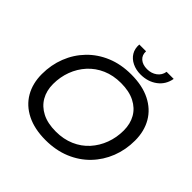

<svg xmlns="http://www.w3.org/2000/svg" viewBox="-222 -1081 1283 1283"><g transform="rotate(45 420.0 -439.5)"><path d="M389 8Q285 8 211 -29Q137 -66 98.5 -132.5Q60 -199 60 -287Q60 -374 90 -450.5Q120 -527 176 -585Q232 -643 310 -675.5Q388 -708 485 -708Q590 -708 664 -671Q738 -634 776.5 -567.5Q815 -501 815 -413Q815 -326 785 -249.5Q755 -173 699 -115Q643 -57 564.5 -24.5Q486 8 389 8ZM398 -81Q470 -81 529 -106.5Q588 -132 629 -177.5Q670 -223 692 -282Q714 -341 714 -407Q714 -470 687 -517.5Q660 -565 607 -592Q554 -619 477 -619Q404 -619 345.5 -593.5Q287 -568 245.5 -522.5Q204 -477 182 -418Q160 -359 160 -293Q160 -230 187.5 -182.5Q215 -135 267.5 -108Q320 -81 398 -81ZM528 -751Q485 -751 450 -768Q415 -785 396.5 -815.5Q378 -846 381 -887H445Q443 -850 467.5 -828.5Q492 -807 534 -807Q574 -807 603.5 -828.5Q633 -850 639 -887H706Q695 -824 646 -787.5Q597 -751 528 -751Z"/></g></svg>

Font: MOST Montserrat Medium
Style: Italic
Weight: 500
Italic angle: -11.3°
Designer: Julieta Ulanovsky
Foundry: Julieta Ulanovsky
Version: Version 8.000;March 11, 2024;FontCreator 15.0.0.2926 64-bit